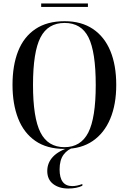

<svg xmlns="http://www.w3.org/2000/svg" viewBox="-20 -847 742 1105"><path d="M351 10Q250 10 183.5 -36Q117 -82 84.5 -165Q52 -248 52 -359Q52 -471 84.5 -553Q117 -635 184 -680Q251 -725 352 -725Q448 -725 514.5 -680.5Q581 -636 615 -554Q649 -472 649 -358Q649 -246 614.5 -163.5Q580 -81 513.5 -35.5Q447 10 351 10ZM351 0Q445 0 488 -84Q531 -168 531 -358Q531 -548 489.5 -631.5Q448 -715 352 -715Q256 -715 213 -631.5Q170 -548 170 -358Q170 -169 213 -84.5Q256 0 351 0ZM373 238Q320 238 286 212Q252 186 252 137Q252 90 285 55Q318 20 385 0H409Q369 12 346 43Q323 74 323 128Q323 224 396 224Q422 224 454 212V222Q421 238 373 238ZM217 -807V-827H486V-807Z"/></svg>

Font: Noto Serif Display SemiCondensed Medium
Style: Regular
Weight: 500
Width: 4
Designer: Monotype Design Team
Foundry: Monotype Imaging Inc.
Version: Version 2.009